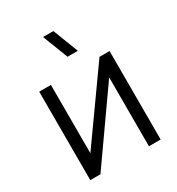

<svg xmlns="http://www.w3.org/2000/svg" viewBox="-184 -897 937 1015"><g transform="rotate(-30 284.5 -390.0)"><path d="M499 -540H437.5L141 -123V-540H69.5V0H131.5L427.5 -420.5V0H499ZM231.5 -780 291.5 -625H354.5L294.5 -780Z"/></g></svg>

Font: Eudonet
Style: Regular
Weight: 400
Designer: Mikhail Sharanda
Foundry: Mikhail Sharanda
Version: Version 4.503;Glyphs 3.1.2 (3151)